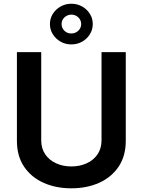

<svg xmlns="http://www.w3.org/2000/svg" viewBox="-20 -1010 774 1041"><path d="M530.5 -727.3H661.9V-246.4Q661.9 -164.1 623.2 -106.5Q584.5 -49 517.8 -19Q451 11 366.8 11Q282.7 11 215.9 -19Q149.1 -49 110.4 -106.5Q71.7 -164.1 71.7 -246.4V-727.3H203.5V-249.6Q203.5 -204.9 225.3 -173.1Q247.2 -141.3 284.3 -124.5Q321.4 -107.6 366.8 -107.6Q412.6 -107.6 449.8 -124.5Q486.9 -141.3 508.7 -173.1Q530.5 -204.9 530.5 -249.6ZM366.8 -769.2Q334.9 -769.2 308.6 -784.1Q282.3 -799 266.5 -824.2Q250.7 -849.4 250.7 -879.6Q250.7 -910.2 266.5 -935Q282.3 -959.9 308.6 -974.8Q334.9 -989.7 366.8 -989.7Q399.1 -989.7 425.4 -974.8Q451.7 -959.9 467.3 -935Q483 -910.2 483 -879.6Q483 -849.4 467.3 -824.2Q451.7 -799 425.4 -784.1Q399.1 -769.2 366.8 -769.2ZM366.8 -828.5Q388.8 -828.5 404.5 -843.4Q420.1 -858.3 420.1 -879.6Q420.1 -900.9 404.5 -915.8Q388.8 -930.8 366.8 -930.8Q345.2 -930.4 329.5 -915.7Q313.9 -900.9 313.9 -879.6Q313.9 -858.3 329.4 -843.2Q344.8 -828.1 366.8 -828.5Z"/></svg>

Font: Inter UI Semi Bold
Style: Regular
Weight: 600
Designer: Rasmus Andersson
Foundry: rsms
Version: 3.2;8d6f07862